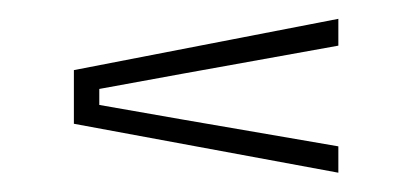

<svg xmlns="http://www.w3.org/2000/svg" viewBox="-20 -507 438 204"><path d="M339.5 -323.5 58.5 -375.5V-432.5L339.5 -487V-458.5L173 -428.5L85.5 -412.5V-395.5L174 -380L339.5 -351.5Z"/></svg>

Font: Big Shoulders Display ExtraLight
Style: Regular
Weight: 250
Designer: Patric King
Foundry: XO Type Co
Version: Version 2.002